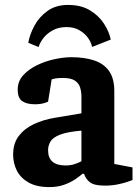

<svg xmlns="http://www.w3.org/2000/svg" viewBox="-20 -739 560 771"><path d="M253.1 -719.2Q306.1 -719.2 342 -697.1Q378 -675 398.5 -642.5Q419 -610 424.7 -580L349.8 -550.5Q346.4 -568.1 333.8 -586.3Q321.1 -604.4 299.4 -617.3Q277.8 -630.3 246.7 -630.3Q215.2 -630.3 191.8 -617.3Q168.4 -604.4 154.3 -586.1Q140.1 -567.7 135 -550.1L93.5 -567.1Q99 -599.7 117.9 -635.1Q136.7 -670.6 170.4 -694.9Q204 -719.2 253.1 -719.2ZM178.6 12.3Q126.8 12.3 94.4 -6.3Q62.1 -24.9 47.4 -54.4Q32.7 -84 32.7 -117.8Q32.7 -163.5 55.6 -193.3Q78.6 -223.1 116.7 -240.9Q154.9 -258.6 199.7 -265.9L307 -283.9V-350.1Q307 -370.9 301.5 -388.3Q296 -405.7 280 -415.8Q264.1 -425.9 232.9 -425.9Q213.2 -425.9 202.5 -423.9Q191.8 -421.8 187.4 -420L173 -330.4Q171.4 -329.4 156.6 -324.8Q141.7 -320.3 120.2 -320.3Q87.5 -320.3 69.3 -332.8Q51.1 -345.3 51.1 -379Q51.1 -412.4 73 -436.6Q94.9 -460.9 128.6 -477.2Q162.3 -493.5 199.3 -501.4Q236.2 -509.3 266.2 -509.3Q319.6 -509.3 358.3 -496.3Q397 -483.4 418 -453.7Q439 -423.9 439 -373.3V-80.7L512.1 -66.7V-16Q509.4 -15 493 -9.2Q476.7 -3.4 452.5 1.5Q428.2 6.4 401.2 6.4Q359.1 6.4 341.9 -6.5Q324.6 -19.3 317.5 -41.2H311.1Q302.2 -32.9 283.6 -20.1Q265 -7.2 238.7 2.5Q212.4 12.3 178.6 12.3ZM243.1 -74.6Q264.8 -74.6 281 -80.4Q297.2 -86.2 307 -91.5V-214.4Q250.3 -209.6 221.5 -198.4Q192.6 -187.2 182.9 -171.1Q173.1 -155 173.1 -135.7Q173.1 -74.6 243.1 -74.6Z"/></svg>

Font: Faustina Light
Style: Regular
Weight: 300
Designer: Alfonso Garcia
Foundry: http://www.omnibus-type.com
Version: Version 1.200